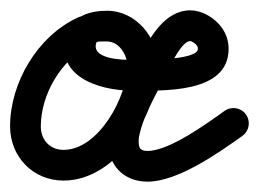

<svg xmlns="http://www.w3.org/2000/svg" viewBox="-40 -318 506 375"><path d="M111.8 -283.7C111.8 -283.7 111.8 -283.7 111.8 -283.7C33.3 -247.3 -20.3 -156.6 -20.3 -71.2C-20.3 -11.9 24.4 34.7 84.2 34.7C188 34.7 268.6 -96 268.6 -189.5C268.6 -244.4 225.9 -297 169 -297C137.7 -297 103.2 -287.9 91.7 -254.9C62.1 -170.3 151.6 -141.2 216.9 -141C216.9 -141 217 -141 217 -141C217 -141 217.1 -141 217.1 -141C276.8 -141.1 406.5 -134.2 406.5 -222.7C406.5 -252.4 388.6 -276.2 363 -289.7C353.2 -294.8 342.4 -297.8 331.4 -297.8C283.1 -297.8 252.5 -246.2 234.8 -207.7C213.2 -161 182 -112.1 172.5 -61.7C172.5 -61.7 172.5 -61.5 172.4 -61.3C172.4 -61.1 172.4 -60.9 172.4 -60.9C171.4 -54.8 170.8 -48.7 170.8 -42.4C170.8 3.9 200.6 36.8 248.3 36.8C307.2 36.8 387.3 -19.6 433.4 -52.6C446.9 -62.2 450 -80.9 440.4 -94.4C430.8 -107.9 412.1 -111 398.6 -101.4C398.6 -101.4 398.6 -101.4 398.6 -101.4C365.1 -77.5 290.8 -23.2 248.3 -23.2C233.9 -23.2 230.8 -28.8 230.8 -42.4C230.8 -45.5 231.1 -48.4 231.6 -51.4C231.6 -51.4 231.6 -51.2 231.6 -51C231.5 -50.8 231.5 -50.6 231.5 -50.6C239.9 -95.3 269.9 -140.8 289.2 -182.6C294.6 -194.2 315.9 -237.8 331.4 -237.8C332.6 -237.8 333.9 -237.2 335 -236.6C340.5 -233.7 346.5 -229.5 346.5 -222.7C346.5 -199 232.9 -201 216.9 -201C216.9 -201 217 -201 217 -201C217 -201 217.1 -201 217.1 -201C198.2 -201 136.9 -202.5 148.3 -235.1C149.2 -237.7 162.3 -237 169 -237C192.4 -237 208.6 -211.2 208.6 -189.5C208.6 -130.1 153.1 -25.3 84.2 -25.3C57.4 -25.3 39.7 -44.8 39.7 -71.2C39.7 -133.3 79.7 -202.7 137 -229.3C152 -236.2 158.6 -254.1 151.6 -269.1C144.6 -284.1 126.8 -290.7 111.8 -283.7Z"/></svg>

Font: FRB American Cursive
Style: Bold Italic
Weight: 700
Italic angle: -25°
Version: Version 2.0;Modular Font Editor K font №1